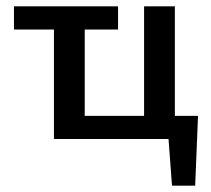

<svg xmlns="http://www.w3.org/2000/svg" viewBox="-20 -438 665 605"><path d="M604 -73 595 147H522L511 0H150V-345H24V-418H352V-345H247V-73H434V-418H531V-73Z"/></svg>

Font: Ysabeau Semibold
Style: Regular
Weight: 600
Designer: Christian Thalmann (Catharsis Fonts)
Version: Version 0.003